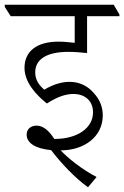

<svg xmlns="http://www.w3.org/2000/svg" viewBox="-51 -643 522 807"><path d="M319 144 355 101C293 69 234 21 204 -11C305 -11 381 -70 381 -158C381 -192 369 -224 344 -251C317 -283 282 -299 241 -299C208 -299 172 -288 135 -266C113 -285 97 -307 97 -339C97 -391 141 -425 236 -425C262 -425 286 -423 315 -420V-575H451V-582L427 -623H-31V-614L-6 -575H263V-463C237 -466 215 -468 195 -468C103 -468 52 -427 52 -358C52 -297 100 -245 146 -208C193 -238 227 -248 258 -248C306 -248 340 -219 340 -171C340 -104 273 -59 179 -59H177C157 -91 132 -115 103 -115C78 -115 61 -100 61 -77C61 -42 98 -18 164 -12C203 40 266 107 319 144Z"/></svg>

Font: Noto Serif Devanagari SemiCondensed Light
Style: Regular
Weight: 300
Width: 4
Designer: Universal Thirst, Indian Type Foundry and the Monotype Design Team
Foundry: Monotype Imaging Inc.
Version: Version 2.004